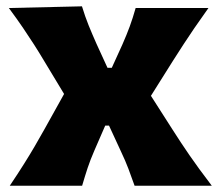

<svg xmlns="http://www.w3.org/2000/svg" viewBox="-20 -593 703 613"><path d="M11.2 0Q38.1 -40 56.6 -69.6Q75.2 -99.1 90.6 -125.5Q106 -151.9 122.6 -181.6L184.6 -293L122.1 -396.5Q105 -425.3 88.9 -450.4Q72.8 -475.6 53.7 -503.7Q34.7 -531.7 8.3 -567.4L241.7 -572.8Q251.5 -540.5 262.9 -512.2Q274.4 -483.9 288.1 -453.1L323.2 -376.5H336.9L371.1 -451.7Q384.8 -482.9 394.3 -508.8Q403.8 -534.7 413.1 -567.4H645.5Q618.7 -529.8 600.3 -502.9Q582 -476.1 566.4 -452.1Q550.8 -428.2 532.2 -398.9L461.9 -287.1L531.2 -178.7Q557.6 -137.2 585 -97.4Q612.3 -57.6 656.2 0H409.7Q399.4 -29.3 389.9 -54.4Q380.4 -79.6 366.2 -109.4L328.1 -191.9H315.9L281.7 -113.3Q268.1 -82 259.8 -56.9Q251.5 -31.7 242.2 0Z"/></svg>

Font: Pinar-FD ExtraBold
Style: Regular
Weight: 800
Designer: Amin Abedi
Version: Version 3.000